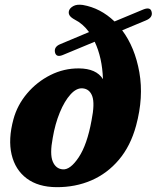

<svg xmlns="http://www.w3.org/2000/svg" viewBox="-20 -780 664 814"><path d="M557 -247.5Q533.5 -161 484.2 -102.8Q435 -44.5 367.2 -15.2Q299.5 14 219.5 13.5Q142 13 93.2 -23.5Q44.5 -60 29.2 -124.8Q14 -189.5 37 -274.5Q53.5 -335 95 -384Q136.5 -433 193.8 -461.8Q251 -490.5 314.5 -490Q388.5 -489.5 416.5 -444.5Q413.5 -535.5 381.5 -603L245.5 -546.5Q218 -535.5 213 -558.5Q208.5 -582 236 -593L357.5 -644Q331.5 -679.5 297.5 -696.5Q280 -706 274.8 -715Q269.5 -724 272.5 -734.5Q276 -746 290.8 -754.2Q305.5 -762.5 331 -759Q406 -746 465.5 -689L588 -740Q618.5 -752 623 -729Q628.5 -705.5 597.5 -693L498 -651.5Q552 -579.5 570.8 -473.5Q589.5 -367.5 557 -247.5ZM246.5 -62Q278 -59.5 313.8 -113.2Q349.5 -167 368 -269Q382.5 -341 371.2 -372Q360 -403 330 -405.5Q304 -407.5 278.8 -379.5Q253.5 -351.5 233.5 -303Q213.5 -254.5 203.5 -195Q190.5 -127 203.5 -95.5Q216.5 -64 246.5 -62Z"/></svg>

Font: Fraunces 9pt S050
Style: Bold Italic
Weight: 700
Italic angle: -16°
Version: Version 1.000; ttfautohint (v1.8.3)